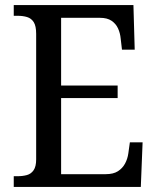

<svg xmlns="http://www.w3.org/2000/svg" viewBox="-20 -734 618 754"><path d="M34 0V-42H49Q69 -42 85.5 -46.5Q102 -51 112 -65.5Q122 -80 122 -108V-601Q122 -632 112.5 -647Q103 -662 86.5 -667Q70 -672 49 -672H34V-714H504L509 -539H459L454 -582Q452 -604 443.5 -622.5Q435 -641 418 -652.5Q401 -664 373 -664H220V-398H442V-349H220V-50H395Q425 -50 443 -61.5Q461 -73 471 -91.5Q481 -110 484 -132L490 -175H540L533 0Z"/></svg>

Font: Noto Serif Thai SemiCondensed
Style: Regular
Weight: 400
Width: 4
Designer: Monotype Design Team
Foundry: Monotype Imaging Inc.
Version: Version 2.002